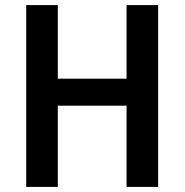

<svg xmlns="http://www.w3.org/2000/svg" viewBox="-20 -734 725 754"><path d="M601 0V-714H477V-425H207V-714H83V0H207V-319H477V0Z"/></svg>

Font: Noto Sans Arabic SemCond SemBd
Style: Regular
Weight: 600
Width: 4
Designer: Monotype Design Team, Nadine Chahine, Nizar Qandah and Khaled Hosny
Foundry: Monotype Imaging Inc.
Version: Version 2.012